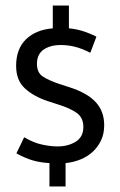

<svg xmlns="http://www.w3.org/2000/svg" viewBox="-20 -596 432 691"><path d="M228 -576V-494Q276 -490 327 -464L305 -406Q276 -421 250.5 -427.5Q225 -434 199 -434Q161 -434 137 -417.5Q113 -401 113 -366Q113 -334 135 -320Q157 -306 193 -294L230 -282Q293 -262 324 -229Q355 -196 355 -145Q355 -115 344 -91.5Q333 -68 314.5 -50.5Q296 -33 270.5 -22.5Q245 -12 216 -9V75H158V-9Q124 -11 97 -19Q70 -27 39 -44L67 -102Q101 -82 132 -75.5Q163 -69 187 -69Q225 -69 252.5 -86Q280 -103 280 -139Q280 -172 257 -189Q234 -206 189 -220L152 -232Q101 -249 69.5 -278Q38 -307 38 -359Q38 -420 73.5 -454.5Q109 -489 170 -494V-576Z"/></svg>

Font: Mukta Malar
Style: Regular
Weight: 400
Designer: Aadarsh Rajan, Girish Dalvi, Yashodeep Gholap
Foundry: Ek Type
Version: Version 2.538;PS 1.000;hotconv 16.6.51;makeotf.lib2.5.65220;